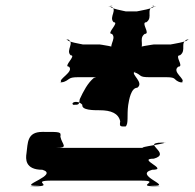

<svg xmlns="http://www.w3.org/2000/svg" viewBox="-20 -634 686 674"><path d="M430 -265C433 -284 440 -326 462 -326C487 -344 439 -373 452 -382C474 -382 428 -381 450 -381C480 -371 464 -363 504 -363H564C604 -363 585 -353 616 -344C638 -344 597 -346 619 -346C633 -356 581 -382 606 -400C628 -400 590 -440 612 -440C637 -458 608 -486 640 -496C662 -496 616 -497 638 -497C649 -488 576 -478 580 -478H520C524 -478 449 -470 461 -460C483 -460 440 -458 462 -458C495 -467 463 -497 488 -515C510 -515 472 -556 494 -556C519 -574 489 -602 521 -612C543 -612 498 -614 520 -614C531 -605 457 -594 461 -594H421C425 -594 356 -605 369 -614C391 -614 345 -612 367 -612C397 -602 360 -574 379 -556C401 -556 351 -515 373 -515C392 -497 352 -467 383 -458C405 -458 363 -460 385 -460C399 -470 326 -478 330 -478H270C274 -478 205 -488 218 -497C240 -497 194 -496 216 -496C246 -486 209 -458 228 -440C250 -440 200 -400 222 -400C241 -382 183 -356 195 -346C217 -346 174 -344 196 -344C229 -353 214 -363 254 -363H314C354 -363 385 -372 398 -400C401 -418 400 -421 378 -421C345 -412 332 -382 332 -383C335 -402 328 -361 310 -361C288 -343 273 -314 260 -286C257 -267 259 -266 237 -266C226 -275 254 -284 269 -266C266 -247 308 -247 330 -247C370 -247 396 -236 402 -208C399 -189 402 -190 421 -190C432 -200 425 -228 430 -265ZM73 -96C70 -77 67 -38 129 -38C188 -20 47 18 102 18C164 18 41 20 103 20C176 20 82 0 162 0H472C552 0 451 20 524 20C586 20 463 18 525 18C579 18 449 -20 514 -38C576 -38 458 -77 520 -77C585 -95 474 -133 547 -133C609 -133 484 -134 546 -134C599 -134 444 -115 488 -115H178C222 -115 198 -126 192 -154C195 -172 191 -171 129 -171C74 -171 78 -132 73 -96Z"/></svg>

Font: Hussar Przerywany
Style: Obl
Weight: 400
Foundry: Cannot Into Space Fonts
Version: Version 0.982